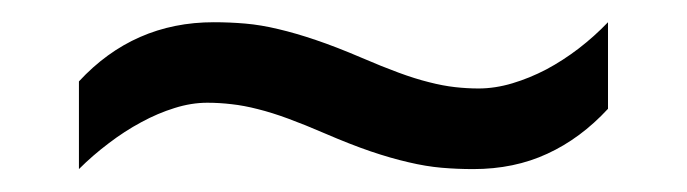

<svg xmlns="http://www.w3.org/2000/svg" viewBox="-20 -489 612 171"><path d="M269.5 -370.1Q251.5 -377.9 236.8 -383.3Q222.2 -388.7 209.7 -391.8Q197.3 -395 186.3 -396.2Q175.3 -397.5 164.6 -397.5Q150.4 -397.5 135.5 -392.8Q120.6 -388.2 105.7 -380.1Q90.8 -372.1 76.7 -361.3Q62.5 -350.6 50.3 -338.4V-416.5Q99.1 -469.2 170.4 -469.2Q184.6 -469.2 198.5 -468Q212.4 -466.8 227.8 -463.1Q243.2 -459.5 261.2 -453.4Q279.3 -447.3 302.2 -437.5Q320.3 -429.7 335 -424.3Q349.6 -418.9 362.1 -415.8Q374.5 -412.6 385.3 -411.4Q396 -410.2 406.2 -410.2Q420.9 -410.2 436.3 -414.8Q451.7 -419.4 466.6 -427.2Q481.4 -435.1 495.4 -445.8Q509.3 -456.5 521.5 -469.2V-392.1Q497.1 -365.7 467.5 -352.1Q438 -338.4 401.4 -338.4Q387.2 -338.4 373.3 -339.6Q359.4 -340.8 343.8 -344.5Q328.1 -348.1 310.1 -354.2Q292 -360.4 269.5 -370.1Z"/></svg>

Font: Noto Sans Tamil UI
Style: Regular
Weight: 400
Designer: Monotype Design Team
Foundry: Monotype Imaging Inc.
Version: Version 1.07